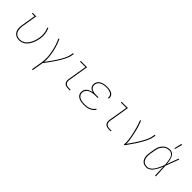

<svg xmlns="http://www.w3.org/2000/svg" viewBox="204 -2011 3492 3492"><g transform="rotate(45 1950.0 -264.5)"><path d="M241 8Q213 8 186.5 0.5Q160 -7 139 -23Q118 -39 105 -62Q92 -85 86.5 -111.5Q81 -138 81.5 -166.5Q82 -195 87 -223L133 -501H65V-520H157L107 -220Q103 -195 102.5 -169.5Q102 -144 106.5 -120.5Q111 -97 122 -75.5Q133 -54 151 -39.5Q169 -25 193 -18Q217 -11 243 -11Q274 -11 305 -22Q336 -33 361 -55.5Q386 -78 404.5 -106.5Q423 -135 436 -165Q449 -195 458 -225.5Q467 -256 472 -287Q482 -348 475 -408Q468 -468 443 -519L462 -527Q488 -473 495.5 -410.5Q503 -348 493 -284Q487 -251 477 -218Q467 -185 453 -153Q439 -121 418.5 -91Q398 -61 370.5 -37.5Q343 -14 309 -3Q275 8 241 8Z M782 215 818 -3Q830 -72 825.5 -139.5Q821 -207 808 -272Q795 -337 775 -399.5Q755 -462 727 -520L746 -528Q764 -491 778 -452Q792 -413 804 -373Q816 -333 824.5 -292Q833 -251 838.5 -209Q844 -167 846.5 -123.5Q849 -80 844 -36Q863 -62 881.5 -87.5Q900 -113 919 -139Q938 -165 955.5 -191Q973 -217 990 -244Q1007 -271 1023 -298Q1039 -325 1052.5 -353Q1066 -381 1077.5 -410Q1089 -439 1094 -468L1103 -520H1124L1115 -468Q1110 -436 1096.5 -404.5Q1083 -373 1068.5 -343Q1054 -313 1036 -283.5Q1018 -254 999.5 -225Q981 -196 961.5 -167.5Q942 -139 921.5 -111Q901 -83 880.5 -55Q860 -27 839 0L803 215Z M1494 0Q1476 0 1458.5 -3Q1441 -6 1425.5 -14Q1410 -22 1399.5 -35Q1389 -48 1383.5 -64.5Q1378 -81 1378 -99Q1378 -117 1381 -136L1442 -501H1302V-520H1465L1401 -132Q1397 -110 1399.5 -87.5Q1402 -65 1415.5 -49Q1429 -33 1450 -26Q1471 -19 1494 -19H1544V0Z M1907 8Q1881 8 1856 5.5Q1831 3 1808 -4Q1785 -11 1764 -23.5Q1743 -36 1728.5 -55Q1714 -74 1709 -98.5Q1704 -123 1708 -149Q1711 -165 1717.5 -181.5Q1724 -198 1736 -211.5Q1748 -225 1762.5 -235Q1777 -245 1793 -252Q1809 -259 1825 -263.5Q1841 -268 1858 -272Q1837 -278 1817 -289Q1797 -300 1784 -317Q1771 -334 1767 -357Q1763 -380 1766 -403Q1770 -424 1781 -444.5Q1792 -465 1809 -479.5Q1826 -494 1847 -503.5Q1868 -513 1889 -518.5Q1910 -524 1931.5 -526Q1953 -528 1974 -528Q1996 -528 2017 -526Q2038 -524 2058.5 -518.5Q2079 -513 2096.5 -503.5Q2114 -494 2127 -478.5Q2140 -463 2146 -443Q2152 -423 2148 -401L2147 -395H2126L2127 -400Q2130 -419 2125 -436.5Q2120 -454 2108.5 -467Q2097 -480 2081 -488Q2065 -496 2047.5 -501Q2030 -506 2011.5 -507.5Q1993 -509 1974 -509Q1956 -509 1936.5 -507.5Q1917 -506 1898 -501.5Q1879 -497 1860.5 -489Q1842 -481 1826 -468Q1810 -455 1800 -437Q1790 -419 1787 -400Q1784 -380 1787.5 -361Q1791 -342 1802 -327.5Q1813 -313 1829 -303.5Q1845 -294 1863.5 -289Q1882 -284 1901 -282Q1920 -280 1940 -280H1998L1995 -261H1937Q1916 -261 1895 -259.5Q1874 -258 1853.5 -253.5Q1833 -249 1812 -241Q1791 -233 1773.5 -219.5Q1756 -206 1744 -186.5Q1732 -167 1729 -146Q1725 -124 1730 -102.5Q1735 -81 1748.5 -64.5Q1762 -48 1780 -37.5Q1798 -27 1819 -21Q1840 -15 1862.5 -13Q1885 -11 1908 -11Q1937 -11 1966 -15Q1995 -19 2023.5 -30Q2052 -41 2077 -60.5Q2102 -80 2116 -107L2133 -98Q2118 -69 2091 -47Q2064 -25 2033 -13Q2002 -1 1970 3.5Q1938 8 1907 8Z M2544 0Q2526 0 2508.5 -3Q2491 -6 2475.5 -14Q2460 -22 2449.5 -35Q2439 -48 2433.5 -64.5Q2428 -81 2428 -99Q2428 -117 2431 -136L2492 -501H2352V-520H2515L2451 -132Q2447 -110 2449.5 -87.5Q2452 -65 2465.5 -49Q2479 -33 2500 -26Q2521 -19 2544 -19H2594V0Z M2930 0Q2936 -35 2934 -69Q2932 -103 2927.5 -136.5Q2923 -170 2917 -203Q2911 -236 2903.5 -268.5Q2896 -301 2887.5 -333Q2879 -365 2870 -396.5Q2861 -428 2850 -459.5Q2839 -491 2827 -521L2846 -528Q2862 -490 2875 -450.5Q2888 -411 2899 -371Q2910 -331 2919.5 -290Q2929 -249 2936.5 -207.5Q2944 -166 2949.5 -124Q2955 -82 2954 -39Q2979 -72 3003 -106.5Q3027 -141 3049.5 -175.5Q3072 -210 3094 -245.5Q3116 -281 3135 -317.5Q3154 -354 3171 -391.5Q3188 -429 3194 -468L3203 -520H3224L3215 -468Q3210 -436 3197.5 -405Q3185 -374 3170.5 -344Q3156 -314 3139 -284.5Q3122 -255 3104.5 -226Q3087 -197 3068.5 -168.5Q3050 -140 3030 -111.5Q3010 -83 2990.5 -55.5Q2971 -28 2951 0Z M3515 8Q3487 8 3461 0.5Q3435 -7 3415.5 -23.5Q3396 -40 3384.5 -63.5Q3373 -87 3368.5 -113.5Q3364 -140 3365 -168Q3366 -196 3371 -223L3387 -323Q3391 -349 3399 -374.5Q3407 -400 3420.5 -423.5Q3434 -447 3453 -467.5Q3472 -488 3495 -502Q3518 -516 3544.5 -522Q3571 -528 3596 -528Q3622 -528 3644.5 -517Q3667 -506 3682 -487Q3697 -468 3706 -445.5Q3715 -423 3721 -399Q3727 -375 3730.5 -350Q3734 -325 3736 -300Q3756 -355 3776 -410Q3796 -465 3817 -520H3838Q3813 -455 3789 -389.5Q3765 -324 3740 -260Q3745 -195 3747 -130Q3749 -65 3754 0H3733Q3730 -55 3728.5 -110.5Q3727 -166 3724 -222Q3714 -197 3702.5 -172Q3691 -147 3677.5 -123Q3664 -99 3648.5 -76.5Q3633 -54 3612.5 -34.5Q3592 -15 3566 -3.5Q3540 8 3515 8ZM3516 -11Q3543 -11 3568.5 -25Q3594 -39 3614 -61Q3634 -83 3649 -108Q3664 -133 3676.5 -158.5Q3689 -184 3700.5 -210Q3712 -236 3722 -263Q3721 -289 3718 -314.5Q3715 -340 3710.5 -365.5Q3706 -391 3699.5 -415.5Q3693 -440 3680 -461Q3667 -482 3645 -495.5Q3623 -509 3597 -509Q3573 -509 3549 -503.5Q3525 -498 3504 -485Q3483 -472 3466 -452.5Q3449 -433 3437 -411.5Q3425 -390 3418.5 -367Q3412 -344 3408 -320L3391 -220Q3387 -196 3386 -171Q3385 -146 3388.5 -122.5Q3392 -99 3401.5 -77.5Q3411 -56 3427.5 -40.5Q3444 -25 3467.5 -18Q3491 -11 3516 -11ZM3630 -600 3663 -744H3686L3648 -600Z"/></g></svg>

Font: Iosevka Etoile Thin
Style: Italic
Weight: 100
Italic angle: -9°
Designer: Belleve Invis
Foundry: Belleve Invis
Version: Version 22.1.2; ttfautohint (v1.8.4)